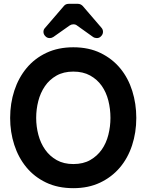

<svg xmlns="http://www.w3.org/2000/svg" viewBox="-20 -966 766 1003"><path d="M339 -946H387Q401 -946 412 -935L510 -821Q518 -812 518 -800Q518 -788 510 -779L509 -778Q500 -767 486 -767Q475 -767 466 -773L382 -833Q375 -839 363 -839Q353 -839 344 -833L259 -773Q250 -767 240 -767Q225 -767 216 -778L215 -779Q207 -788 207 -800Q207 -812 216 -821L314 -935Q323 -946 339 -946ZM363 17Q282 17 220.5 -12.5Q159 -42 117.5 -92.5Q76 -143 54.5 -209.5Q33 -276 33 -350Q33 -426 55 -493Q77 -560 119 -610.5Q161 -661 222.5 -690Q284 -719 363 -719Q444 -719 505.5 -689Q567 -659 608.5 -608.5Q650 -558 671 -491Q692 -424 692 -350Q692 -274 670 -207Q648 -140 606 -90.5Q564 -41 503 -12Q442 17 363 17ZM363 -109Q415 -109 451.5 -130Q488 -151 511.5 -184.5Q535 -218 546 -261.5Q557 -305 557 -350Q557 -397 546 -440.5Q535 -484 511.5 -517.5Q488 -551 451 -571.5Q414 -592 363 -592Q312 -592 275 -571Q238 -550 214.5 -515.5Q191 -481 180 -438Q169 -395 169 -350Q169 -305 180.5 -261.5Q192 -218 216 -184Q240 -150 276.5 -129.5Q313 -109 363 -109Z"/></svg>

Font: Higure Gothic Black
Style: Regular
Weight: 900
Designer: Yoshimichi Ohira
Foundry: Positype
Version: Version 1.000